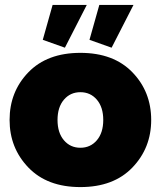

<svg xmlns="http://www.w3.org/2000/svg" viewBox="-20 -751 654 781"><path d="M244 -557 154 -589 194 -731H333ZM434 -557 344 -589 384 -731H523ZM19 -263Q19 -378 95.5 -457Q172 -536 307 -536Q442 -536 518.5 -457Q595 -378 595 -263Q595 -149 518.5 -69.5Q442 10 307 10Q172 10 95.5 -69.5Q19 -149 19 -263ZM240 -180.5Q266 -150 307 -150Q348 -150 374 -180.5Q400 -211 400 -263Q400 -315 374 -345.5Q348 -376 307 -376Q266 -376 240 -345.5Q214 -315 214 -263Q214 -211 240 -180.5Z"/></svg>

Font: Raleway-v4020 Black
Style: Regular
Weight: 900
Designer: Matt McInerney, Pablo Impallari, Rodrigo Fuenzalida
Foundry: Matt McInerney, Pablo Impallari, Rodrigo Fuenzalida
Version: Version 4.020;PS 004.020;hotconv 1.0.88;makeotf.lib2.5.64775